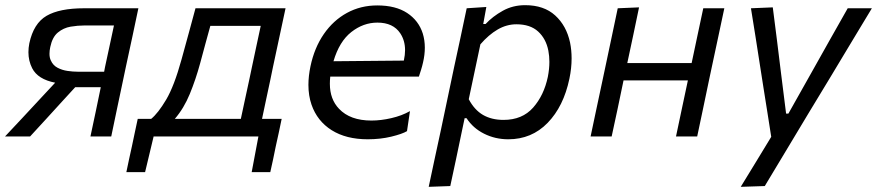

<svg xmlns="http://www.w3.org/2000/svg" viewBox="-36 -528 3394 743"><path d="M-16.5 0Q17 -36 51 -72Q84.5 -108 117 -143L177.5 -208Q110.5 -221 88.5 -264Q74 -292.5 74 -326Q74 -342.5 77.5 -360.5Q94 -437.5 144.2 -466.8Q194.5 -496 289.5 -496H499.5Q488 -441 476.8 -388.5Q465.5 -336 451 -269L440.5 -219Q427.5 -158 416.8 -106.8Q406 -55.5 394.5 0H314Q324 -48.5 334 -94Q343.5 -139 354 -190.5H255L205 -136Q174.5 -102.5 143 -68Q111.5 -33.5 80.5 0ZM264.5 -250.5H367L370.5 -269Q380 -313.5 388.5 -352.5Q396.5 -391 405 -429.5H292Q265 -429.5 237.2 -424.8Q209.5 -420 188 -402.2Q166.5 -384.5 158.5 -346Q155.5 -332 155.5 -320Q155.5 -305 160.5 -294.5Q169 -275 186.8 -265.8Q204.5 -256.5 225.5 -253.5Q246.5 -250.5 264.5 -250.5Z M453 138Q458.5 113 463.5 88L474.5 38Q480 11 485.8 -15.8Q491.5 -42.5 497 -68H549Q575.5 -89.5 606.8 -142Q638 -194.5 666.5 -298Q683 -359 696 -405.5Q708.5 -451.5 720.5 -496H1069Q1057 -440.5 1046 -388.5Q1035 -336 1020.5 -269.5L1010 -218.5Q1000.5 -175 993 -139Q985.5 -103 978 -68H1054Q1048.5 -42.5 1043 -15.5Q1037 11.5 1031 39Q1026 64.5 1020.8 88.8Q1015.5 113 1010 138H938L964 0H558.5L525.5 138ZM738.5 -283Q721.5 -220.5 698.5 -164.5Q675.5 -108.5 640.5 -68H896Q903.5 -103 911.2 -139Q919 -175 928.5 -219L939 -269Q949 -315.5 957 -353.5Q965 -391.5 973 -428H778Q769 -395.5 759.5 -360.8Q750 -326 738.5 -283Z M1387 11Q1303.5 11 1247.5 -24.2Q1191.5 -59.5 1169.5 -123Q1157.5 -158 1157.5 -199.5Q1157.5 -233.5 1165.5 -271.5Q1180.5 -343 1217 -396Q1253.5 -449 1306.5 -478Q1359.5 -507 1424 -507Q1495 -507 1539.5 -477.8Q1584 -448.5 1600 -398.5Q1608 -372.5 1608 -343.5Q1608 -316 1601 -286Q1598 -272.5 1593.5 -258Q1589 -243.5 1585 -231.5H1242Q1240.5 -217.5 1240.5 -204Q1240.5 -144 1276 -107Q1319 -61.5 1401.5 -61.5Q1438 -61.5 1478.2 -70.8Q1518.5 -80 1550.5 -98L1539 -20.5Q1520.5 -9.5 1478.2 0.8Q1436 11 1387 11ZM1424.5 -440.5Q1370 -440.5 1323.5 -404Q1277 -367.5 1254.5 -291L1526.5 -293.5L1527 -295Q1531.5 -315.5 1531.5 -334Q1531.5 -371 1513 -399Q1485.5 -440.5 1424.5 -440.5Z M1623 195Q1635 140.5 1646 87Q1657.5 34.5 1670.5 -26.5L1721.5 -269Q1732 -317 1744.5 -375.5Q1756.5 -433.5 1770 -496L1846 -501L1834 -435H1843Q1870.5 -464.5 1909.5 -486.2Q1948.5 -508 1996 -508Q2069 -508 2112.5 -468.2Q2156 -428.5 2170 -363.5Q2176 -334 2176 -302Q2176 -264 2167.5 -223.5Q2145 -116 2083.2 -52.5Q2021.5 11 1931 11Q1880.5 11 1837.5 -10.5Q1794.5 -32 1769.5 -70.5H1762L1752 -23Q1740 35 1729.2 86Q1718.5 137 1706.5 192ZM1912.5 -64Q1985 -64 2027 -111.5Q2069 -159 2084 -230.5Q2090 -261 2090 -288.5Q2090 -311 2086 -332Q2077 -378 2046.5 -406Q2016 -434 1962.5 -434Q1924.5 -434 1889.8 -413.8Q1855 -393.5 1823 -356.5L1778 -144Q1800 -102.5 1833.2 -83.2Q1866.5 -64 1912.5 -64Z M2249.5 0Q2261 -55 2272 -106.5Q2283 -158 2296 -219L2306.5 -268.5Q2321 -336 2332 -389Q2343 -441.5 2354.5 -496L2437 -499.5Q2425.5 -443.5 2414.5 -391.8Q2403.5 -340 2391.5 -284H2640.5Q2653.5 -345.5 2664 -395Q2674.5 -444.5 2685.5 -496H2767Q2755.5 -441.5 2744.2 -388.8Q2733 -336 2718.5 -268.5L2708 -219Q2695.5 -158 2684.5 -106.5Q2673.5 -55 2662 0H2580Q2591.5 -55 2602.5 -106.5Q2613.5 -157.5 2626 -217H2377Q2364.5 -156.5 2353.8 -105.8Q2343 -55 2331 0Z M2830.5 195Q2859 147.5 2889.5 98.5Q2919.5 49 2948.5 1.5Q2941 -46 2933.5 -94Q2926 -141.5 2918.5 -188.5L2904.5 -278Q2896 -331 2887.5 -387Q2878.5 -442.5 2870 -496L2954.5 -499.5Q2962.5 -435 2970.5 -374Q2978 -312.5 2986 -248L3006 -88.5H3015L3105 -248.5Q3140.5 -312 3174.8 -372.8Q3209 -433.5 3244.5 -496H3338Q3314 -456 3291.5 -419Q3269 -381.5 3242 -336.8Q3215 -292 3177.5 -229.5L3093 -90Q3035.5 5.5 2995.8 71.8Q2956 138 2923.5 192Z"/></svg>

Font: Heraclito
Style: Italic
Weight: 400
Italic angle: -12°
Designer: Kostas Bartsokas (font) & Cristiano Sobral (main changes)
Foundry: Kostas Bartsokas (font) & Cristiano Sobral (main changes)
Version: Version 1.00;July 8, 2020;FontCreator 13.0.0.2655 64-bit